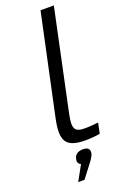

<svg xmlns="http://www.w3.org/2000/svg" viewBox="-173 -756 626 1003"><g transform="rotate(-20 140.0 -254.5)"><path d="M208 -51C149 -51 136 -69 154 -153L272 -710H198L79 -153C54 -34 76 9 188 9C213 9 241 7 268 2L280 -56C255 -53 224 -51 208 -51ZM76 201H111L169 125C181 109 188 97 192 85V84C197 61 185 48 158 48C130 48 112 60 107 83V85C103 100 108 111 122 117Z"/></g></svg>

Font: LT Wave Light
Style: Italic
Weight: 300
Designer: Daniel Lyons
Version: Version 2.5 (Glyphs App)